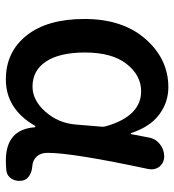

<svg xmlns="http://www.w3.org/2000/svg" viewBox="12 -616 617 682"><g transform="rotate(90 321.0 -275.5)"><path d="M262.7 12.7Q165 12.7 106.4 -61Q47.9 -134.8 47.9 -266.6Q47.9 -402.3 119.1 -483.4Q190.4 -564.5 290 -564.5Q343.8 -564.5 387.2 -532.2Q430.7 -500 453.1 -432.6Q454.1 -430.7 455.6 -430.7Q457 -430.7 457 -432.6L468.8 -494.1Q472.7 -518.6 492.2 -534.2Q511.7 -549.8 536.1 -549.8Q557.6 -549.8 572.3 -533.2Q582 -520.5 582 -504.9Q582 -500 581.1 -494.1Q523.4 -224.6 523.4 -135.7Q523.4 -111.3 536.1 -97.2Q548.8 -83 571.3 -81.1Q589.8 -80.1 604.5 -70.8Q619.1 -61.5 622.1 -45.9Q623 -40 623 -35.2Q623 -21.5 616.2 -8.8Q606.4 7.8 587.9 10.7Q570.3 12.7 550.8 12.7Q440.4 12.7 432.6 -89.8Q431.6 -91.8 429.7 -91.8Q427.7 -91.8 426.8 -89.8Q367.2 12.7 262.7 12.7ZM288.1 -82Q336.9 -82 377.4 -127.9Q418 -173.8 422.9 -236.3L430.7 -330.1Q430.7 -336.9 428.7 -343.8Q392.6 -467.8 304.7 -467.8Q248 -467.8 207.5 -416Q167 -364.3 167 -268.6Q167 -178.7 198.7 -130.4Q230.5 -82 288.1 -82Z"/></g></svg>

Font: Gen Jyuu Gothic P Medium
Style: Regular
Weight: 500
Designer: [Source Han Sans]
Ryoko NISHIZUKA  (kana & ideographs); Paul D. Hunt (Latin, Greek & Cyrillic); Wenlong ZHANG  (bopomofo
Version: Version 1.002.20150607